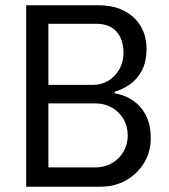

<svg xmlns="http://www.w3.org/2000/svg" viewBox="-20 -706 640 726"><path d="M79 0V-686H354Q409 -686 449.5 -665Q490 -644 512 -607Q534 -570 534 -522Q534 -471 515.5 -437.5Q497 -404 469 -385.5Q441 -367 413 -359V-353Q430 -351 453 -342Q476 -333 498 -314Q520 -295 535 -263Q550 -231 550 -183Q550 -132 525 -90.5Q500 -49 457 -24.5Q414 0 360 0ZM163 -73H341Q376 -73 403.5 -89Q431 -105 447 -132.5Q463 -160 463 -194Q463 -229 446.5 -256.5Q430 -284 402.5 -299.5Q375 -315 341 -315H163ZM163 -385H331Q364 -385 390 -401Q416 -417 431.5 -444.5Q447 -472 447 -505Q447 -556 421 -586Q395 -616 344 -616H163Z"/></svg>

Font: Chivo Mono Light
Style: Regular
Weight: 300
Monospace: yes
Designer: Hector Gatti
Foundry: Omnibus-Type
Version: Version 1.008